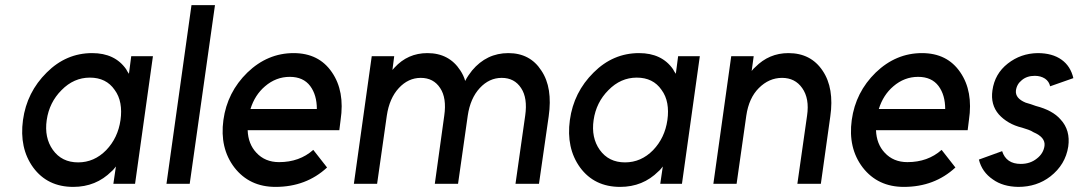

<svg xmlns="http://www.w3.org/2000/svg" viewBox="-20 -720 4224 752"><path d="M494 -500 485 -431Q482 -435 479 -440Q476 -445 474 -449Q430 -512 341 -512Q239 -512 163 -436Q85 -359 70 -250Q55 -140 110 -64Q166 12 267 12Q356 12 417 -49Q422 -53 426 -58Q430 -63 434 -68L424 0H509L579 -500ZM332 -416Q396 -416 429 -368Q446 -345 451.5 -315Q457 -285 452 -250Q447 -215 433 -185.5Q419 -156 396 -132Q349 -84 286 -84Q222 -84 187 -133Q153 -181 163 -250Q173 -319 221 -367Q269 -416 332 -416Z M730 -700 632 0H723L822 -700Z M1309 -210 1314 -250Q1331 -363 1280 -437Q1229 -512 1130 -512Q1028 -512 949 -436Q870 -359 855 -250Q840 -140 898 -64Q957 12 1059 12Q1179 12 1261 -64L1207 -133Q1153 -85 1073 -85Q1018 -85 984 -122Q968 -139 959.5 -161Q951 -183 950 -210ZM1115 -419Q1168 -419 1195 -383Q1221 -348 1221 -293H961Q978 -348 1018 -382Q1061 -419 1115 -419Z M2091 0 2129 -264Q2137 -320 2130 -365Q2123 -410 2100 -444Q2056 -512 1971 -512Q1886 -512 1829 -444Q1822 -435 1815 -425Q1808 -415 1802 -403Q1799 -414 1794 -424.5Q1789 -435 1783 -444Q1739 -512 1654 -512Q1577 -512 1525 -455Q1523 -453 1521 -450.5Q1519 -448 1517 -446L1524 -500H1436L1366 0H1457L1495 -267Q1505 -335 1542 -375Q1579 -415 1628 -415Q1678 -415 1704 -375Q1730 -336 1720 -267L1683 0H1774L1812 -267Q1822 -335 1859 -375Q1896 -415 1945 -415Q1995 -415 2021 -375Q2047 -336 2037 -267L1999 0Z M2636 -500 2627 -431Q2624 -435 2621 -440Q2618 -445 2616 -449Q2572 -512 2483 -512Q2381 -512 2305 -436Q2227 -359 2212 -250Q2197 -140 2252 -64Q2308 12 2409 12Q2498 12 2559 -49Q2564 -53 2568 -58Q2572 -63 2576 -68L2566 0H2651L2721 -500ZM2474 -416Q2538 -416 2571 -368Q2588 -345 2593.5 -315Q2599 -285 2594 -250Q2589 -215 2575 -185.5Q2561 -156 2538 -132Q2491 -84 2428 -84Q2364 -84 2329 -133Q2295 -181 2305 -250Q2315 -319 2363 -367Q2411 -416 2474 -416Z M3195 0 3232 -264Q3240 -319 3232.5 -364Q3225 -409 3202 -443Q3156 -512 3068 -512Q2992 -512 2938 -457Q2934 -454 2931 -450.5Q2928 -447 2924 -442L2932 -500H2844L2774 0H2865L2903 -267Q2913 -336 2952 -375Q2992 -415 3043 -415Q3094 -415 3122 -375Q3151 -334 3141 -267L3103 0Z M3770 -210 3775 -250Q3792 -363 3741 -437Q3690 -512 3591 -512Q3489 -512 3410 -436Q3331 -359 3316 -250Q3301 -140 3359 -64Q3418 12 3520 12Q3640 12 3722 -64L3668 -133Q3614 -85 3534 -85Q3479 -85 3445 -122Q3429 -139 3420.5 -161Q3412 -183 3411 -210ZM3576 -419Q3629 -419 3656 -383Q3682 -348 3682 -293H3422Q3439 -348 3479 -382Q3522 -419 3576 -419Z M4184 -414Q4173 -461 4138 -486Q4102 -512 4044 -512Q3978 -511 3927 -471Q3876 -431 3867 -366Q3859 -310 3892 -272Q3908 -254 3931 -240.5Q3954 -227 3983 -220Q3996 -216 4007.5 -212Q4019 -208 4028 -202Q4075 -182 4071 -149Q4067 -119 4041 -99Q4015 -78 3978 -78Q3921 -78 3905 -128L3814 -95Q3826 -46 3869 -17Q3908 11 3968 12Q4041 12 4094 -29Q4153 -75 4164 -146Q4173 -210 4134 -252Q4103 -288 4037 -305Q4027 -309 4017 -312Q4007 -315 3997 -318Q3956 -335 3959 -365Q3962 -390 3982 -406Q4002 -423 4033 -423Q4056 -423 4073 -412Q4089 -401 4093 -382Z"/></svg>

Font: Unageo
Style: Medium-Italic
Weight: 500
Designer: Richard Sepsi
Foundry: Richard Sepsi
Version: Version 2.000